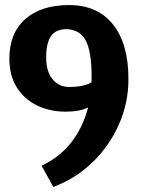

<svg xmlns="http://www.w3.org/2000/svg" viewBox="-20 -719 558 751"><path d="M236.8 -282.2Q175.3 -282.2 125.5 -306.2Q75.7 -330.1 46.1 -376.5Q16.6 -422.9 16.6 -489.3Q16.6 -588.9 78.4 -644Q140.1 -699.2 250.5 -699.2Q361.3 -699.2 421.9 -623.5Q482.4 -547.9 482.4 -409.2Q482.4 -316.4 445.1 -232.2Q407.7 -147.9 341.6 -84Q275.4 -20 188.5 12.2L142.6 -70.8Q281.2 -135.7 324.7 -298.8Q292 -282.2 236.8 -282.2ZM338.4 -417Q338.4 -519 314.5 -562Q300.3 -588.4 273.7 -598.4Q247.1 -608.4 220.5 -603.3Q193.8 -598.1 179.7 -578.1Q160.6 -551.3 160.6 -494.6Q160.6 -438.5 186 -408.7Q211.4 -378.9 249.5 -378.9Q309.1 -378.9 337.4 -397Q337.9 -400.4 338.1 -405.5Q338.4 -410.6 338.4 -417Z"/></svg>

Font: Odor Mean Chey
Style: Regular
Weight: 400
Designer: Danh Hong
Version: Version 8.002; ttfautohint (v1.8.3)